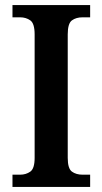

<svg xmlns="http://www.w3.org/2000/svg" viewBox="-20 -734 402 754"><path d="M29 0V-48H59Q82 -48 99 -60Q116 -72 116 -114V-599Q116 -642 99 -654Q82 -666 59 -666H29V-714H334V-666H304Q279 -666 262.5 -654Q246 -642 246 -599V-114Q246 -72 262.5 -60Q279 -48 304 -48H334V0Z"/></svg>

Font: Noto Serif Tamil SemiCondensed SemiBold
Style: Italic
Weight: 600
Width: 4
Italic angle: -12°
Designer: Indian Type Foundry, Tom Grace, and the Monotype Design Team
Foundry: Monotype Imaging Inc.
Version: Version 2.003; ttfautohint (v1.8.4.7-5d5b)